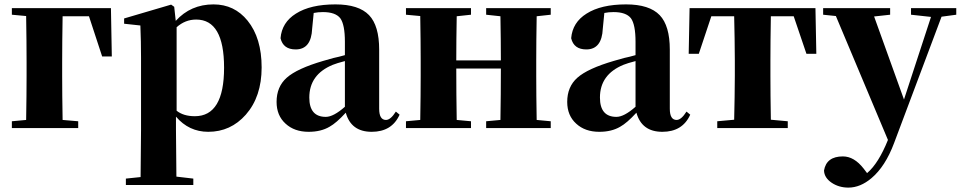

<svg xmlns="http://www.w3.org/2000/svg" viewBox="-20 -583 4373 874"><path d="M265 -509Q263 -391 263 -299V-238Q263 -153 265 -37L336 -31V0H34V-31L99 -37Q101 -153 101 -238V-299Q101 -392 99 -510L34 -516V-546H485L489 -326H445L385 -509Z M784 -79Q815 -54 867 -54Q1000 -54 1000 -275Q1000 -494 873 -494Q823 -494 784 -459ZM780 -488Q848 -563 952 -563Q1047 -563 1107 -489Q1171 -410 1171 -276Q1171 -143 1099 -61Q1030 17 928 17Q840 17 781 -52V7Q781 65 783 221L860 230V259H553V230L620 223Q622 65 622 7V-320Q622 -395 619 -467L545 -475V-499L759 -562L773 -552Z M1550 -305Q1512 -295 1495 -288Q1388 -244 1388 -139Q1388 -51 1463 -51Q1498 -51 1550 -97ZM1352 -510 1336 -504ZM1799 -61Q1764 17 1672 17Q1578 17 1554 -70Q1511 -23 1480 -6Q1441 17 1385 17Q1320 17 1280 -20Q1239 -57 1239 -119Q1239 -188 1285 -229Q1332 -271 1452 -306Q1471 -311 1498 -319L1524 -325L1550 -332V-393Q1550 -471 1529 -500Q1507 -528 1450 -528Q1428 -528 1408 -524L1401 -453Q1397 -358 1326 -358Q1269 -358 1257 -409Q1263 -481 1327 -521Q1393 -563 1507 -563Q1613 -563 1660 -514Q1706 -466 1706 -357V-88Q1706 -37 1737 -37Q1758 -37 1782 -75Z M2423 -509Q2421 -393 2421 -308V-238Q2421 -153 2423 -37L2487 -31V0H2193V-31L2258 -37Q2260 -153 2260 -271H2057Q2057 -153 2059 -37L2124 -31V0H1828V-31L1893 -37Q1895 -153 1895 -238V-308Q1895 -392 1893 -510L1828 -516V-546H2124V-516L2059 -509Q2057 -399 2057 -308H2260Q2260 -399 2258 -509L2193 -516V-546H2487V-516Z M2873 -305Q2835 -295 2818 -288Q2711 -244 2711 -139Q2711 -51 2786 -51Q2821 -51 2873 -97ZM2675 -510 2659 -504ZM3122 -61Q3087 17 2995 17Q2901 17 2877 -70Q2834 -23 2803 -6Q2764 17 2708 17Q2643 17 2603 -20Q2562 -57 2562 -119Q2562 -188 2608 -229Q2655 -271 2775 -306Q2794 -311 2821 -319L2847 -325L2873 -332V-393Q2873 -471 2852 -500Q2830 -528 2773 -528Q2751 -528 2731 -524L2724 -453Q2720 -358 2649 -358Q2592 -358 2580 -409Q2586 -481 2650 -521Q2716 -563 2830 -563Q2936 -563 2983 -514Q3029 -466 3029 -357V-88Q3029 -37 3060 -37Q3081 -37 3105 -75Z M3489 -509Q3487 -393 3487 -308V-238Q3487 -154 3489 -38L3566 -31V0H3245V-31L3322 -38Q3323 -79 3324 -139Q3325 -192 3325 -238V-308Q3325 -354 3324 -408Q3323 -468 3322 -509H3218L3161 -338H3115L3119 -546H3692L3696 -338H3651L3593 -509Z M4333 -516 4266 -507 4050 68Q4010 175 3947 228Q3896 271 3842 271Q3799 271 3766 249Q3732 226 3731 193Q3742 129 3817 129Q3868 129 3911 184L3927 205Q3979 161 4022 54L3785 -510L3727 -516V-546H4032V-516L3959 -508L4095 -130L4218 -506L4127 -516V-546H4333Z"/></svg>

Font: Source Han Serif SC Heavy
Style: Regular
Weight: 900
Designer: Ryoko NISHIZUKA  (kana & ideographs); Frank Grießhammer (Latin, Greek & Cyrillic); Wenlong ZHANG  (bopomofo); Sandoll Co
Foundry: Adobe Systems Incorporated
Version: Version 1.001 October 20, 2017